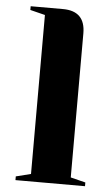

<svg xmlns="http://www.w3.org/2000/svg" viewBox="-52 -735 443 770"><g transform="rotate(5 170.0 -350.0)"><path d="M40 -15 100 -30V-670L40 -685V-700H170Q260 -700 260 -610V-30L320 -15V0H40Z"/></g></svg>

Font: Yeseva One
Style: Regular
Weight: 400
Designer: Jovanny Lemonad
Foundry: Jovanny Lemonad
Version: Version 2.000